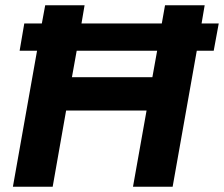

<svg xmlns="http://www.w3.org/2000/svg" viewBox="-20 -706 847 726"><path d="M28.8 0 120.1 -514.2H54.2L71.8 -617.2H138.2L150.9 -686H299.8L288.1 -617.2H591.8L604 -686H753.9L742.2 -617.2H807.1L788.1 -514.2H724.1L632.8 0H482.9L534.2 -288.1H230L179.2 0ZM252 -414.1H556.2L574.2 -514.2H270Z"/></svg>

Font: Archivo
Style: Bold Italic
Weight: 700
Italic angle: -10°
Designer: Hector Gatti
Foundry: Omnibus-Type
Version: Version 2.001